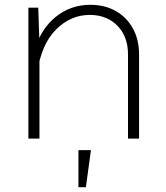

<svg xmlns="http://www.w3.org/2000/svg" viewBox="-20 -576 690 798"><path d="M512 0V-350Q512 -424 468 -469Q424 -514 353 -514Q273 -514 212 -452.5Q151 -391 134 -270L123 -364Q148 -454 210.5 -505Q273 -556 355 -556Q416 -556 461.5 -530Q507 -504 532.5 -457.5Q558 -411 558 -349V0ZM98 0V-544H139L144 -395V0ZM306 202V48H358L337 202Z"/></svg>

Font: Azeret Mono Thin Thin
Style: Regular
Weight: 250
Version: Version 1.002